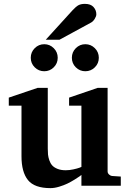

<svg xmlns="http://www.w3.org/2000/svg" viewBox="-20 -949 660 981"><path d="M597.2 0H396V-55.2Q392.6 -52.2 386.5 -47.9Q380.4 -43.5 361.6 -31.7Q342.8 -20 324.7 -11.2Q306.6 -2.4 282.5 4.9Q258.3 12.2 237.8 12.2Q156.2 12.2 123 -28.8Q89.8 -69.8 89.8 -150.9V-409.2H24.9V-450.2L171.9 -500H224.1V-189.9Q224.1 -172.4 225.3 -159.4Q226.6 -146.5 231.9 -130.4Q237.3 -114.3 246.8 -103.8Q256.3 -93.3 273.9 -86.2Q291.5 -79.1 315.9 -79.1Q334.5 -79.1 354.5 -83.5Q374.5 -87.9 385.3 -91.8L396 -96.2V-409.2H333V-450.2L479 -500H529.8V-73.2Q529.8 -64.5 536.9 -57.6Q543.9 -50.8 553.2 -49.8L597.2 -46.9ZM464.6 -702.9Q484.9 -682.6 484.9 -653.8Q484.9 -625 464.6 -605Q444.3 -585 416 -585Q387.7 -585 367.4 -605Q347.2 -625 347.2 -653.8Q347.2 -682.6 367.4 -702.9Q387.7 -723.1 416 -723.1Q444.3 -723.1 464.6 -702.9ZM254.6 -702.9Q274.9 -682.6 274.9 -653.8Q274.9 -625 254.6 -605Q234.4 -585 206.1 -585Q177.7 -585 157.5 -605Q137.2 -625 137.2 -653.8Q137.2 -682.6 157.5 -702.9Q177.7 -723.1 206.1 -723.1Q234.4 -723.1 254.6 -702.9ZM472.2 -876Q472.2 -865.7 464.1 -852.8Q456.1 -839.8 445.8 -834L284.2 -746.1H213.9L351.1 -897Q368.7 -916 381.3 -922.6Q394 -929.2 414.1 -929.2Q443.4 -929.2 457.8 -913.1Q472.2 -897 472.2 -876Z"/></svg>

Font: Veleka
Style: Bold
Weight: 700
Designer: Stefan Peev, Context Ltd, 2016; SIL International, 1997-2014.
Foundry: Stefan Peev, Context Ltd, 2016
Version: Version 1.000